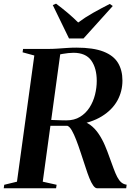

<svg xmlns="http://www.w3.org/2000/svg" viewBox="-38 -1004 726 1024"><path d="M-18 0 -15.5 -18.5 52.5 -35 145 -708 82.5 -725 85 -743H218Q245 -743 269.2 -744.8Q293.5 -746.5 318.2 -748.2Q343 -750 369.5 -750Q459.5 -750 513.5 -729Q567.5 -708 591.2 -668.8Q615 -629.5 615 -574.5Q615 -516.5 587.8 -467.2Q560.5 -418 505.2 -383.8Q450 -349.5 365 -337L380.5 -358.5Q415.5 -358 442 -338.8Q468.5 -319.5 488.2 -290Q508 -260.5 522 -227.2Q536 -194 546 -165Q558 -132 567.8 -105.5Q577.5 -79 587.2 -60.2Q597 -41.5 609 -31.2Q621 -21 637.5 -19L635 0H479.5Q469.5 0 459 -14.8Q448.5 -29.5 438.5 -54.5Q428.5 -79.5 419 -109.5Q405.5 -150 393 -188.2Q380.5 -226.5 368.5 -257.5Q356.5 -288.5 345 -308.5Q333.5 -328.5 321.5 -333Q312 -333 299.2 -333Q286.5 -333 272.5 -333Q258.5 -333 245.5 -333Q232.5 -333 223 -333L228.5 -364.5Q235.5 -364 246.8 -363.8Q258 -363.5 271.2 -363Q284.5 -362.5 296 -362.2Q307.5 -362 315.5 -362Q358.5 -362 389.2 -381Q420 -400 439.8 -431Q459.5 -462 468.8 -499.2Q478 -536.5 478 -572.5Q478 -640 448.8 -681.2Q419.5 -722.5 353.5 -722.5Q341 -722.5 325.5 -720.8Q310 -719 295.2 -716.5Q280.5 -714 270 -710.5L285 -728L190 -35L264 -18.5L261 0ZM330 -799 243.5 -977 261 -984.5Q292.5 -961 322.8 -935.5Q353 -910 379 -884Q415 -911 458.5 -935.5Q502 -960 547.5 -983L563.5 -972L407.5 -799Z"/></svg>

Font: Merriweather 144pt SemiBold
Style: Italic
Weight: 600
Italic angle: -7.8°
Version: Version 2.101